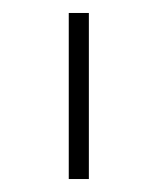

<svg xmlns="http://www.w3.org/2000/svg" viewBox="-20 -760 243 296"><path d="M86 -484V-740H117V-484Z"/></svg>

Font: IBM Plex Sans Condensed ExtraLight
Style: Regular
Weight: 200
Width: 3
Designer: Mike Abbink, Paul van der Laan, Pieter van Rosmalen
Foundry: Bold Monday
Version: Version 1.3